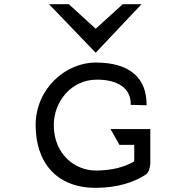

<svg xmlns="http://www.w3.org/2000/svg" viewBox="-20 -890 870 921"><path d="M510 -271 553 -195H624V-116C579 -89 517 -72 439 -72C340 -72 238 -150 238 -290C238 -401 320 -508 445 -508C542 -508 607 -469 607 -392V-387L683 -385V-390C683 -511 608 -590 439 -590C294 -590 151 -464 151 -290C151 -113 249 11 439 11C543 11 624 -16 680 -53C699 -65 701 -106 701 -106V-107V-271ZM439 -637 659 -870H569L439 -752L310 -870H215Z"/></svg>

Font: Charger Monospace
Style: Regular
Weight: 400
Designer: Jasper
Foundry: Cannot Into Space Fonts
Version: Version 0.980